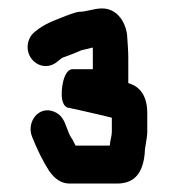

<svg xmlns="http://www.w3.org/2000/svg" viewBox="-20 -704 414 455"><path d="M241 -367C241 -365 241 -362 240 -359H159L152 -373C147 -380 144 -386 143 -389L136 -407C130 -423 123 -433 109 -439C72 -455 42 -415 56 -380C67 -352 81 -323 97 -298C111 -279 126 -269 145 -269H257C302 -269 319 -298 323 -341C323 -356 329 -376 329 -392V-436C329 -475 313 -499 284 -507V-569C284 -584 282 -609 281 -623C276 -656 255 -684 222 -684C202 -684 185 -676 167 -676C160 -675 151 -672 143 -669C118 -659 93 -651 72 -636L63 -629C54 -622 48 -612 46 -600C40 -562 80 -533 112 -555L121 -562C124 -565 127 -567 130 -568C146 -574 158 -578 173 -585C181 -587 188 -588 198 -591H200V-540H152C144 -540 137 -533 132 -519C125 -498 121 -456 140 -449L164 -444C193 -437 219 -432 245 -425V-392C245 -384 242 -372 241 -367Z"/></svg>

Font: Electronic
Style: Circ
Weight: 900
Version: Version 1.011